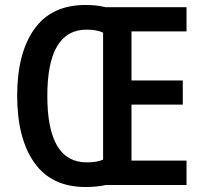

<svg xmlns="http://www.w3.org/2000/svg" viewBox="-20 -743 817 771"><path d="M404 -714H729V-617H508V-420H714V-323H508V-98H729V0H405Q368 8 324 8Q187 8 118 -89.5Q49 -187 49 -359Q49 -530 118 -626.5Q187 -723 323 -723Q370 -723 404 -714ZM170 -358Q170 -91 328 -91Q369 -91 394 -102V-612Q368 -624 328 -624Q170 -624 170 -358Z"/></svg>

Font: Noto Sans Display Medium Narrow
Style: Regular
Weight: 500
Width: 4
Designer: Monotype Design team
Foundry: Monotype Imaging Inc.
Version: Version 1.000